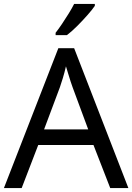

<svg xmlns="http://www.w3.org/2000/svg" viewBox="-20 -964 679 984"><path d="M545 0 459 -221H176L91 0H0L279 -717H360L638 0ZM352 -517Q349 -525 342 -546Q335 -567 328.5 -589.5Q322 -612 318 -624Q311 -593 302 -563.5Q293 -534 287 -517L206 -301H432ZM466 -934Q454 -916 429 -887.5Q404 -859 375.5 -830.5Q347 -802 323 -784H265V-796Q280 -815 297.5 -841Q315 -867 332 -894.5Q349 -922 360 -944H466Z"/></svg>

Font: Noto Sans Nag Mundari
Style: Regular
Weight: 400
Designer: Muthu Nedumaran
Version: Version 1.000; ttfautohint (v1.8.4.7-5d5b)